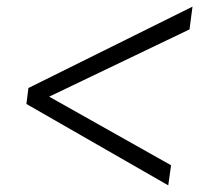

<svg xmlns="http://www.w3.org/2000/svg" viewBox="-20 -602 640 578"><path d="M65.5 -337 559.5 -582 550.5 -513.5 128 -311 495 -104.5 486.5 -44 59.5 -289Z"/></svg>

Font: Merriweather 48pt Light
Style: Italic
Weight: 300
Italic angle: -7.8°
Version: Version 2.101